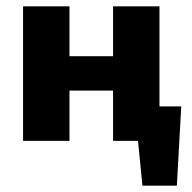

<svg xmlns="http://www.w3.org/2000/svg" viewBox="-20 -446 608 608"><path d="M554 -109 540 142H431L417 0H338V-159H200V0H53V-426H200V-268H338V-426H485V-109Z"/></svg>

Font: Ysabeau Ultrabold
Style: Regular
Weight: 800
Designer: Christian Thalmann (Catharsis Fonts)
Version: Version 0.003